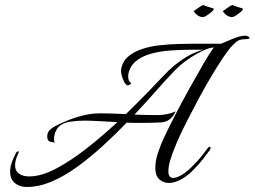

<svg xmlns="http://www.w3.org/2000/svg" viewBox="-20 -719 1013 764"><path d="M87 25Q56 25 36.5 7Q17 -11 21 -47Q22 -60 27.5 -74.5Q33 -89 40 -103Q46 -117 52 -117Q57 -117 53 -109Q40 -82 40 -61Q40 -39 55.5 -28Q71 -17 96 -17Q145 -17 204 -48.5Q263 -80 326 -129.5Q389 -179 447 -233Q408 -235 374 -237Q340 -239 314 -239Q292 -239 261 -235Q230 -231 213 -214Q206 -207 200.5 -193.5Q195 -180 195 -166Q195 -162 195.5 -158.5Q196 -155 197 -151Q193 -153 182.5 -154.5Q172 -156 169 -167Q168 -170 168 -177Q168 -193 180 -203.5Q192 -214 209 -222Q226 -230 240 -236Q273 -250 308 -259Q343 -268 379 -268Q420 -268 481 -265Q528 -311 568 -352Q608 -393 633 -420Q668 -457 707.5 -483.5Q747 -510 788 -521H733Q698 -521 657 -518Q616 -515 580 -505Q544 -495 520 -475Q505 -462 497.5 -445.5Q490 -429 490 -415Q490 -396 501 -389Q502 -389 502 -388.5Q502 -388 502 -388Q502 -385 495 -381.5Q488 -378 485 -380Q475 -387 467.5 -408.5Q460 -430 462 -443Q467 -474 489.5 -493.5Q512 -513 545.5 -524Q579 -535 616.5 -539Q654 -543 688.5 -544Q723 -545 747 -545H856Q858 -545 857 -544Q882 -555 909.5 -566Q937 -577 957 -577Q962 -577 967.5 -574Q973 -571 973 -568Q973 -563 953 -563Q943 -563 932.5 -559.5Q922 -556 905 -538Q891 -524 870 -493Q849 -462 824 -420.5Q799 -379 774 -332.5Q749 -286 726 -241Q703 -196 686 -158Q684 -152 675 -130.5Q666 -109 658 -83.5Q650 -58 650 -38Q650 -11 669 -11Q678 -11 687 -15Q700 -20 714 -30Q728 -40 741 -53Q767 -78 785 -101.5Q803 -125 807 -130Q810 -135 814 -135Q818 -135 818 -130Q818 -127 815 -122Q808 -112 789 -87.5Q770 -63 744.5 -38Q719 -13 690 0Q681 4 671 6.5Q661 9 651 9Q631 9 614.5 -5Q598 -19 598 -51Q598 -80 609.5 -113.5Q621 -147 631 -168Q651 -211 678.5 -264Q706 -317 735.5 -370Q765 -423 790 -466Q815 -509 831 -530Q815 -530 788 -517.5Q761 -505 730.5 -484.5Q700 -464 674 -437Q643 -405 602.5 -359Q562 -313 515 -263Q538 -262 561 -261.5Q584 -261 607 -261Q623 -261 642.5 -264.5Q662 -268 679 -276Q679 -276 673.5 -265.5Q668 -255 655.5 -244.5Q643 -234 622 -232Q603 -231 584 -230.5Q565 -230 546 -230Q530 -230 514.5 -230Q499 -230 484 -231Q438 -183 388 -137.5Q338 -92 287 -55Q236 -18 185.5 3.5Q135 25 87 25ZM788 -651Q768 -651 751 -673Q751 -676 763.5 -684Q776 -692 780 -695Q788 -699 790 -699Q795 -696 804.5 -693Q814 -690 822.5 -687.5Q831 -685 831 -684Q830 -680 825 -674Q797 -651 788 -651ZM904 -651Q884 -651 867 -673Q867 -676 879.5 -684Q892 -692 896 -695Q904 -699 906 -699Q911 -696 920.5 -693Q930 -690 938.5 -687.5Q947 -685 947 -684Q946 -680 941 -674Q913 -651 904 -651Z"/></svg>

Font: Italianno
Style: Regular
Weight: 400
Designer: Robert E. Leuschke
Foundry: Robert E. Leuschke
Version: Version 1.100; ttfautohint (v1.8.3)